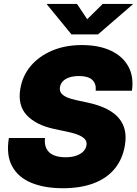

<svg xmlns="http://www.w3.org/2000/svg" viewBox="-20 -973 713 1002"><path d="M308.1 9.3Q211.4 9.3 142.8 -19.3Q74.2 -47.9 43 -106Q11.7 -164.1 26.4 -252.9H214.8Q210.9 -220.7 222.2 -198Q233.4 -175.3 258.5 -163.8Q283.7 -152.3 321.8 -152.3Q353.5 -152.3 376.7 -160.2Q399.9 -168 414.1 -181.9Q428.2 -195.8 431.2 -214.4Q434.1 -231 425.3 -243.7Q416.5 -256.3 394 -266.6Q371.6 -276.9 332.5 -285.2L261.7 -300.3Q167 -320.8 119.4 -372.1Q71.8 -423.3 85.9 -508.8Q97.2 -577.6 140.6 -628.9Q184.1 -680.2 252.4 -709Q320.8 -737.8 407.2 -737.8Q496.1 -737.8 558.6 -708.5Q621.1 -679.2 650.1 -625.5Q679.2 -571.8 668.5 -499.5H479.5Q482.9 -535.6 461.7 -555.9Q440.4 -576.2 392.6 -576.2Q362.8 -576.2 341.3 -568.8Q319.8 -561.5 307.9 -548.6Q295.9 -535.6 293 -519Q290 -501.5 298.1 -488.8Q306.2 -476.1 326.4 -466.6Q346.7 -457 380.9 -449.7L438 -437.5Q496.6 -424.8 537.1 -404.3Q577.6 -383.8 600.8 -355.7Q624 -327.6 631.6 -292.5Q639.2 -257.3 631.8 -214.8Q620.1 -143.1 578.9 -92.8Q537.6 -42.5 469.2 -16.6Q400.9 9.3 308.1 9.3ZM381.8 -952.6 435.1 -872.6 516.1 -952.6H673.3L672.9 -950.2L491.7 -793.5H353L224.6 -950.2L225.1 -952.6Z"/></svg>

Font: Inter 18pt Black
Style: Italic
Weight: 900
Italic angle: -9.3988°
Designer: Rasmus Andersson
Foundry: rsms
Version: Version 4.001;git-66647c0bb